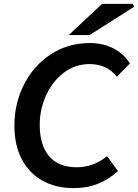

<svg xmlns="http://www.w3.org/2000/svg" viewBox="-20 -953 710 986"><path d="M54 -308Q54 -422 103.5 -519.5Q153 -617 241.5 -674.5Q330 -732 442 -732Q510 -732 563.5 -704Q617 -676 647 -627L580 -559Q529 -624 440 -624Q366 -624 307.5 -579.5Q249 -535 216.5 -463Q184 -391 184 -312Q184 -207 232.5 -150.5Q281 -94 374 -94Q459 -94 530 -151L586 -74Q538 -32 483.5 -9.5Q429 13 357 13Q267 13 198.5 -25Q130 -63 92 -135Q54 -207 54 -308ZM504 -933H660L670 -919L440 -773H333Z"/></svg>

Font: Nebula Sans Semibold
Style: Regular
Weight: 600
Italic angle: -9°
Designer: Paul D. Hunt for Adobe (as Source Sans)
Foundry: Nebula Entertainment & Broadcasting LLC
Version: Version 1.010